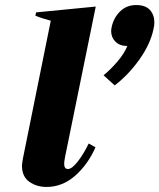

<svg xmlns="http://www.w3.org/2000/svg" viewBox="-20 -730 631 760"><path d="M390 -432Q418 -455 445 -486.5Q472 -518 484 -548Q454 -548 437 -565Q420 -582 420 -607Q420 -613 422 -623Q430 -660 455.5 -685Q481 -710 519 -710Q556 -710 573.5 -690.5Q591 -671 591 -641Q591 -629 588 -617Q576 -557 532.5 -495.5Q489 -434 434 -392ZM67 -74Q67 -82 71 -104L181 -648Q146 -657 120 -668L123 -681L359 -704L238 -111Q234 -91 234 -82Q234 -61 249 -61Q265 -61 288.5 -91.5Q312 -122 331 -162L358 -147Q328 -79 277.5 -34.5Q227 10 164 10Q125 10 96 -10.5Q67 -31 67 -74Z"/></svg>

Font: Trirong ExtraBold
Style: Italic
Weight: 800
Italic angle: -12°
Designer: Katatrad Team
Foundry: CadsonDemak
Version: Version 1.001